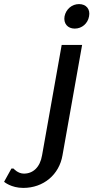

<svg xmlns="http://www.w3.org/2000/svg" viewBox="-164 -720 457 940"><path d="M272 -640C279 -675 258 -700 223 -700C188 -700 159 -675 152 -640C146 -605 167 -580 202 -580C237 -580 266 -605 272 -640ZM-47 130C-77 130 -98 105 -98 105H-108L-144 170C-144 170 -110 200 -50 200C49 200 126 135 142 40L238 -500H138L42 40C32 100 -3 130 -47 130Z"/></svg>

Font: Scada
Style: Italic
Weight: 400
Designer: Jovanny Lemonad
Foundry: Jovanny Lemonad
Version: Version 3.005